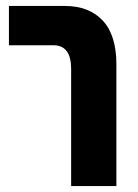

<svg xmlns="http://www.w3.org/2000/svg" viewBox="-20 -625 463 645"><path d="M219 0V-394Q219 -473 159 -473H10V-605H198Q279 -605 325 -556Q371 -507 371 -409V0Z"/></svg>

Font: Noto Sans Hebrew ExtraCondensed ExtraBold
Style: Regular
Weight: 800
Width: 2
Designer: Monotype Design Team
Foundry: Monotype Imaging Inc.
Version: Version 2.004; ttfautohint (v1.8.4.7-5d5b)